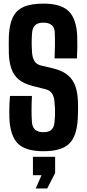

<svg xmlns="http://www.w3.org/2000/svg" viewBox="-20 -829 481 1064"><path d="M221 9Q121.5 9 79 -33.5Q36.5 -76 32 -174.5Q31.5 -194 31.5 -215Q31.5 -236 32.5 -256.8Q33.5 -277.5 35.5 -297.5H157Q155 -259 154.8 -221.2Q154.5 -183.5 157 -151Q159.5 -124 174.8 -110.2Q190 -96.5 221 -96.5Q251.5 -96.5 265.5 -110.2Q279.5 -124 282 -151Q284 -171 284.8 -189Q285.5 -207 284.8 -225.5Q284 -244 282 -264.5Q280.5 -289.5 269.8 -308.5Q259 -327.5 234 -334L159.5 -353Q111 -365.5 83 -389.2Q55 -413 42.8 -449Q30.5 -485 29 -534Q28.5 -558.5 28.5 -581.2Q28.5 -604 29 -626.5Q31.5 -692 50.8 -732.2Q70 -772.5 111.2 -790.8Q152.5 -809 221 -809Q317.5 -809 360.8 -766.8Q404 -724.5 408 -626.5Q409 -603.5 408.5 -570Q408 -536.5 406.5 -505.5H282.5Q284 -541.5 284.5 -577.8Q285 -614 283.5 -650Q282.5 -676.5 266.2 -690Q250 -703.5 221 -703.5Q190 -703.5 175.5 -690Q161 -676.5 158 -650Q155.5 -621 155.5 -592Q155.5 -563 158 -534Q160.5 -508 171.2 -490Q182 -472 209 -465.5L274.5 -450Q326 -437.5 355.5 -412.8Q385 -388 397.8 -351Q410.5 -314 412 -264.5Q412.5 -248 412.5 -233.2Q412.5 -218.5 412.2 -204.2Q412 -190 411 -174.5Q407 -76 364.2 -33.5Q321.5 9 221 9ZM178 215.5 210 142H162.5V40H285.5V130L241.5 215.5Z"/></svg>

Font: Big Shoulders Display Thin ExtraBold
Style: Regular
Weight: 800
Version: Version 2.002